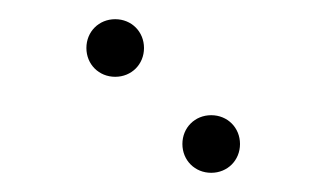

<svg xmlns="http://www.w3.org/2000/svg" viewBox="-20 -800 340 200"><path d="M100 -720C117 -720 130 -733 130 -750C130 -767 117 -780 100 -780C83 -780 70 -767 70 -750C70 -733 83 -720 100 -720ZM200 -620C217 -620 230 -633 230 -650C230 -667 217 -680 200 -680C183 -680 170 -667 170 -650C170 -633 183 -620 200 -620Z"/></svg>

Font: TINY 5x3 60
Style: Regular
Weight: 150
Designer: Jack Halten Fahnestock
Foundry: Velvetyne Type Foundry
Version: Version 1.002;hotconv 1.0.109;makeotfexe 2.5.65596